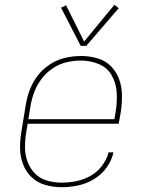

<svg xmlns="http://www.w3.org/2000/svg" viewBox="-20 -771 616 799"><path d="M236 8Q270 8 304 1Q338 -6 369.5 -24.5Q401 -43 423 -73Q445 -103 452 -137H432Q424 -107 404 -80.5Q384 -54 355.5 -38.5Q327 -23 296.5 -17Q266 -11 236 -11Q205 -11 175.5 -19.5Q146 -28 125.5 -49Q105 -70 94.5 -98.5Q84 -127 84 -158Q84 -189 89 -220L95 -256H474L483 -307Q488 -342 487.5 -376.5Q487 -411 475.5 -442Q464 -473 441 -496Q418 -519 385 -528.5Q352 -538 318 -538H317Q285 -538 252 -530.5Q219 -523 189 -504Q159 -485 137.5 -457Q116 -429 104 -397.5Q92 -366 87 -333L69 -223Q63 -188 63.5 -153.5Q64 -119 76 -87.5Q88 -56 111.5 -33.5Q135 -11 168 -1.5Q201 8 236 8ZM456 -275H98L107 -330Q112 -360 123 -389Q134 -418 153.5 -443.5Q173 -469 200 -487Q227 -505 257 -512Q287 -519 317 -519Q356 -519 391 -504.5Q426 -490 444.5 -458Q463 -426 465.5 -387.5Q468 -349 462 -310ZM316 -580H339L474 -737L456 -751L330 -598L255 -749L234 -739Z"/></svg>

Font: Iosevka Sparkle Thin Oblique
Style: Regular
Weight: 100
Italic angle: -9°
Designer: Belleve Invis
Foundry: Belleve Invis
Version: Version 4.5.0; ttfautohint (v1.8.3)